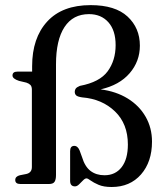

<svg xmlns="http://www.w3.org/2000/svg" viewBox="-20 -736 654 768"><path d="M588 -169.5Q588 -88.5 544 -38.2Q500 12 426.5 12Q394.5 12 374.2 3.2Q354 -5.5 342.5 -14Q331 -22.5 326 -22.5Q320 -22.5 312.2 -14.5Q304.5 -6.5 296.2 1.5Q288 9.5 280 9.5Q260.5 9.5 260.5 -12.5V-131.5Q260.5 -152.5 277 -152.5Q291 -152.5 298.5 -134L308 -108Q319.5 -69.5 342.2 -52.2Q365 -35 398 -35Q441.5 -35 466.5 -67.2Q491.5 -99.5 491.5 -158Q491.5 -240.5 440 -290.2Q388.5 -340 308.5 -346.5Q291 -349 285 -354.2Q279 -359.5 279 -369Q279 -376.5 283.2 -382Q287.5 -387.5 299.5 -392.5Q379 -407.5 410.8 -451Q442.5 -494.5 442.5 -555.5Q442.5 -614.5 413.5 -647Q384.5 -679.5 336 -679.5Q272 -679.5 238 -627.8Q204 -576 204 -478.5V-36Q204 -17.5 198.2 -8.8Q192.5 0 176 0H61.5Q41 0 41 -16Q41 -30.5 59.5 -35L85 -40Q107.5 -45 107.5 -68V-377Q107.5 -390 101.8 -396Q96 -402 85.5 -405.5L56 -412.5Q30 -421 30 -434Q30 -449.5 49.5 -449.5H108.5V-471Q108.5 -584 168.8 -649.8Q229 -715.5 342.5 -715.5Q441 -715.5 490.2 -669.8Q539.5 -624 539.5 -553.5Q539.5 -490.5 498.5 -443Q457.5 -395.5 382.5 -378.5Q444.5 -370.5 490.8 -342Q537 -313.5 562.5 -269Q588 -224.5 588 -169.5Z"/></svg>

Font: Fraunces 72pt Soft
Style: Regular
Weight: 400
Version: Version 1.000;[b76b70a41]